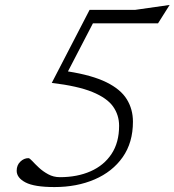

<svg xmlns="http://www.w3.org/2000/svg" viewBox="-20 -747 706 777"><path d="M518 -254.5Q518 -170 476.5 -111Q435 -52 363 -21Q291 10 200.5 10Q119 10 83.2 -8.8Q47.5 -27.5 47.5 -56Q47.5 -78.5 62.2 -92.8Q77 -107 95 -107Q100 -107 110.5 -95.5Q121 -84 137.2 -68.8Q153.5 -53.5 175 -41.8Q196.5 -30 222.5 -30Q292.5 -30 346.5 -53.8Q400.5 -77.5 431.2 -123.8Q462 -170 462 -238Q462 -281.5 437.5 -316Q413 -350.5 353.8 -374.8Q294.5 -399 189.5 -411.5L342.5 -707H526.5L666.5 -727L619.5 -652.5H356L255 -458Q353 -442.5 410.8 -414Q468.5 -385.5 493.2 -345.2Q518 -305 518 -254.5Z"/></svg>

Font: Newsreader 6pt Light
Style: Italic
Weight: 300
Italic angle: -17°
Designer: Hugues Gentile
Foundry: Production Type
Version: Version 1.003; ttfautohint (v1.8.3)